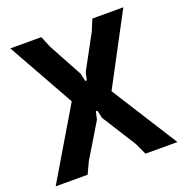

<svg xmlns="http://www.w3.org/2000/svg" viewBox="-126 -813 886 926"><g transform="rotate(-20 316.5 -350.0)"><path d="M4 0 217 -359 26 -700H185L209 -642L303 -469L312 -429H320L329 -469L423 -642L447 -700H606L414 -339L629 0H465L437 -60L327 -234L318 -274H310L301 -234L196 -60L168 0Z"/></g></svg>

Font: AR One Sans
Style: Bold
Weight: 700
Designer: Niteesh Yadav
Foundry: Niteesh Yadav
Version: Version 1.001;gftools[0.9.33]